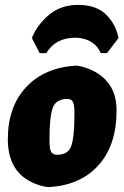

<svg xmlns="http://www.w3.org/2000/svg" viewBox="-20 -752 508 784"><path d="M142 -535 110 -597Q134 -654 182 -693Q230 -732 299 -732Q373 -732 413 -692.5Q453 -653 464 -597L417 -535H391Q379 -565 351 -581.5Q323 -598 287 -598Q207 -598 169 -535ZM290 -484 306 -482Q376 -466 416 -420.5Q456 -375 456 -301Q456 -159 382 -77Q308 5 178 12L162 10Q12 -24 12 -183Q12 -316 86.5 -396Q161 -476 290 -484ZM255 -348Q209 -348 195.5 -312Q182 -276 182 -179Q182 -145 188.5 -132.5Q195 -120 214 -120Q258 -120 271 -156Q284 -192 284 -290Q284 -323 278 -335.5Q272 -348 255 -348Z"/></svg>

Font: Alegreya Sans Black
Style: Italic
Weight: 900
Italic angle: -7°
Designer: Juan Pablo del Peral
Foundry: Huerta Tipografica
Version: Version 2.007